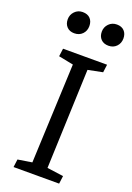

<svg xmlns="http://www.w3.org/2000/svg" viewBox="-172 -987 721 1049"><g transform="rotate(20 188.0 -462.5)"><path d="M165 -637 79 -654 85 -700H341L335 -654L250 -637L228 -59L323 -46L317 0H52L58 -46L140 -59ZM54 -860Q54 -887 72.5 -906Q91 -925 118 -925Q147 -925 162.5 -908.5Q178 -892 178 -865Q178 -837 160 -818.5Q142 -800 113 -800Q86 -800 70 -816.5Q54 -833 54 -860ZM252 -860Q252 -887 270.5 -906Q289 -925 317 -925Q345 -925 360.5 -908.5Q376 -892 376 -865Q376 -837 358 -818.5Q340 -800 312 -800Q284 -800 268 -816.5Q252 -833 252 -860Z"/></g></svg>

Font: Literata
Style: Italic
Weight: 400
Italic angle: -2°
Designer: Latin by Veronika Burian and Jose Scaglione. Greek by Irene Vlachou. Cyrillic by Vera Evstafieva
Foundry: TypeTogether
Version: Version 3.103;gftools[0.9.29]